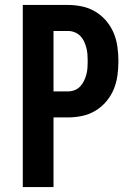

<svg xmlns="http://www.w3.org/2000/svg" viewBox="-20 -755 540 775"><path d="M72 0V-735H254Q283 -735 311.5 -729Q340 -723 365 -708Q390 -693 409 -670.5Q428 -648 439 -621.5Q450 -595 454 -566Q458 -537 458 -508Q458 -479 454 -450Q450 -421 439 -394.5Q428 -368 409 -345.5Q390 -323 365 -308Q340 -293 311.5 -287Q283 -281 254 -281H196V0ZM254 -386Q268 -386 281 -391Q294 -396 303.5 -406Q313 -416 319 -428.5Q325 -441 328.5 -454Q332 -467 333 -480.5Q334 -494 334 -508Q334 -522 333 -535.5Q332 -549 328.5 -562.5Q325 -576 319 -588.5Q313 -601 303.5 -610.5Q294 -620 281 -625Q268 -630 254 -630H196V-386Z"/></svg>

Font: iosevka_custom_sans_ss08 XBd
Style: Regular
Weight: 800
Designer: Belleve Invis
Foundry: Belleve Invis
Version: Version 10.3.0; ttfautohint (v1.8.3)